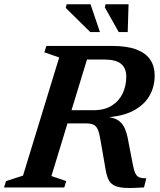

<svg xmlns="http://www.w3.org/2000/svg" viewBox="-44 -904 770 926"><path d="M407.5 -372.5Q460 -372.5 495 -394.5Q530 -416.5 547.5 -453.2Q565 -490 565 -535Q565 -575 540 -596Q515 -617 456.5 -617H280.5L314.5 -682.5H495.5Q570 -682.5 615.2 -664.8Q660.5 -647 681.2 -615.2Q702 -583.5 702 -540Q702 -484 675.5 -439.8Q649 -395.5 596.5 -368.8Q544 -342 465.5 -338V-341Q503.5 -338 525 -324.2Q546.5 -310.5 557.8 -284.8Q569 -259 575.5 -220L595.5 -116Q601.5 -82.5 609.2 -67.2Q617 -52 629.5 -48Q642 -44 661.5 -44L650.5 0Q593 4 558.5 2Q524 0 505 -10.5Q486 -21 477.2 -42.2Q468.5 -63.5 463.5 -97L441 -226Q435.5 -261.5 427.8 -279.2Q420 -297 406 -303Q392 -309 367 -309H196.5L203.5 -372.5ZM204 -55 275.5 -30.5 266 0H-24.5L-15 -30.5L67 -57L241.5 -627L170 -651.5L179.5 -682.5H395.5ZM438 -749.5H391L273 -866L277.5 -883.5H392.5ZM572 -749.5H528.5L461.5 -868.5L465 -883.5H576Z"/></svg>

Font: Newsreader SemiBold
Style: Italic
Weight: 600
Italic angle: -17°
Designer: Hugues Gentile
Foundry: Production Type
Version: Version 1.003